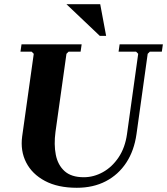

<svg xmlns="http://www.w3.org/2000/svg" viewBox="-20 -880 792 910"><path d="M547 -670H752L747 -635H690L680 -625L627 -245Q616 -166 578.5 -109Q541 -52 481.5 -21Q422 10 344 10Q254 10 193 -22.5Q132 -55 104 -110Q76 -165 85 -233L140 -625L130 -635H77L82 -670H367L362 -635H305L295 -625L243 -255Q235 -195 244.5 -146.5Q254 -98 286 -69Q318 -40 377 -40Q424 -40 467.5 -64Q511 -88 542 -134Q573 -180 582 -245L635 -625L625 -635H542ZM295 -860H455L483 -710H453Z"/></svg>

Font: Brygada 1918
Style: Bold Italic
Weight: 700
Italic angle: -8°
Designer: Mateusz Machalski | Borys Kosmynka | Przemek Hoffer
Foundry: NIEPODLEGLA 2018
Version: Version 3.006